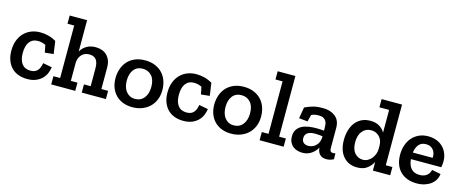

<svg xmlns="http://www.w3.org/2000/svg" viewBox="-41 -1265 4441 1852"><g transform="rotate(15 2180.0 -339.0)"><path d="M445 -161Q441 -131 428.5 -100.5Q416 -70 392 -45.5Q368 -21 331.5 -5.5Q295 10 244 10Q196 10 156 -4.5Q116 -19 87.5 -48Q59 -77 43 -119Q27 -161 27 -217Q27 -272 43.5 -316.5Q60 -361 90 -392.5Q120 -424 161.5 -441Q203 -458 253 -458Q293 -458 333 -448Q373 -438 412 -415L430 -289L344 -280L329 -354Q291 -372 251 -372Q197 -372 168 -333Q139 -294 139 -222Q139 -153 168 -114.5Q197 -76 254 -76Q299 -76 323 -101.5Q347 -127 355 -178L445 -161Z M788 0V-82H855V-258Q855 -322 831.5 -348.5Q808 -375 766 -375Q716 -375 687.5 -343Q659 -311 657 -265V-82H723V0H483V-82H550V-606H483V-688H657V-375Q679 -414 717 -436Q755 -458 806 -458Q838 -458 866.5 -448.5Q895 -439 916 -419Q937 -399 949.5 -369Q962 -339 962 -297V-82H1029V0Z M1533 -224Q1533 -171 1515.5 -128Q1498 -85 1466.5 -54.5Q1435 -24 1391 -7Q1347 10 1294 10Q1243 10 1201 -6Q1159 -22 1129 -52Q1099 -82 1082.5 -124.5Q1066 -167 1066 -220Q1066 -269 1081 -312.5Q1096 -356 1125 -388.5Q1154 -421 1198 -440Q1242 -459 1300 -459Q1358 -459 1402 -440Q1446 -421 1475 -389Q1504 -357 1518.5 -314.5Q1533 -272 1533 -224ZM1422 -227Q1422 -299 1387.5 -337Q1353 -375 1298 -375Q1241 -375 1209 -334.5Q1177 -294 1177 -226Q1177 -194 1184.5 -166.5Q1192 -139 1207.5 -118.5Q1223 -98 1245.5 -86Q1268 -74 1298 -74Q1356 -74 1389 -116Q1422 -158 1422 -227Z M2004 -161Q2000 -131 1987.5 -100.5Q1975 -70 1951 -45.5Q1927 -21 1890.5 -5.5Q1854 10 1803 10Q1755 10 1715 -4.5Q1675 -19 1646.5 -48Q1618 -77 1602 -119Q1586 -161 1586 -217Q1586 -272 1602.5 -316.5Q1619 -361 1649 -392.5Q1679 -424 1720.5 -441Q1762 -458 1812 -458Q1852 -458 1892 -448Q1932 -438 1971 -415L1989 -289L1903 -280L1888 -354Q1850 -372 1810 -372Q1756 -372 1727 -333Q1698 -294 1698 -222Q1698 -153 1727 -114.5Q1756 -76 1813 -76Q1858 -76 1882 -101.5Q1906 -127 1914 -178L2004 -161Z M2519 -224Q2519 -171 2501.5 -128Q2484 -85 2452.5 -54.5Q2421 -24 2377 -7Q2333 10 2280 10Q2229 10 2187 -6Q2145 -22 2115 -52Q2085 -82 2068.5 -124.5Q2052 -167 2052 -220Q2052 -269 2067 -312.5Q2082 -356 2111 -388.5Q2140 -421 2184 -440Q2228 -459 2286 -459Q2344 -459 2388 -440Q2432 -421 2461 -389Q2490 -357 2504.5 -314.5Q2519 -272 2519 -224ZM2408 -227Q2408 -299 2373.5 -337Q2339 -375 2284 -375Q2227 -375 2195 -334.5Q2163 -294 2163 -226Q2163 -194 2170.5 -166.5Q2178 -139 2193.5 -118.5Q2209 -98 2231.5 -86Q2254 -74 2284 -74Q2342 -74 2375 -116Q2408 -158 2408 -227Z M2564 0V-82H2631V-606H2560V-688H2737V-82H2804V0Z M2896 -416Q2921 -428 2942.5 -436Q2964 -444 2985 -449Q3006 -454 3027.5 -456Q3049 -458 3075 -458Q3150 -458 3198.5 -420Q3247 -382 3247 -306V-104Q3247 -82 3255 -73Q3263 -64 3280 -64Q3285 -64 3291.5 -65Q3298 -66 3303 -68L3304 -9Q3271 10 3232 10Q3189 10 3166 -14Q3143 -38 3140 -79V-81Q3130 -63 3116 -47Q3102 -31 3083.5 -18Q3065 -5 3042.5 2.5Q3020 10 2993 10Q2969 10 2944.5 3.5Q2920 -3 2900 -18Q2880 -33 2867.5 -57.5Q2855 -82 2855 -118Q2855 -160 2873.5 -186.5Q2892 -213 2921.5 -228Q2951 -243 2988.5 -248.5Q3026 -254 3064 -254Q3084 -254 3103.5 -253Q3123 -252 3140 -250V-275Q3140 -295 3137.5 -313.5Q3135 -332 3126 -346.5Q3117 -361 3100.5 -370Q3084 -379 3056 -379Q3035 -379 3016.5 -376Q2998 -373 2981 -364L2963 -295L2877 -304ZM3140 -194Q3123 -196 3105 -198Q3087 -200 3068 -200Q3048 -200 3029.5 -197Q3011 -194 2996.5 -186Q2982 -178 2973.5 -164.5Q2965 -151 2965 -130Q2965 -100 2983 -84.5Q3001 -69 3030 -69Q3049 -69 3068 -76Q3087 -83 3102.5 -96.5Q3118 -110 3128 -130.5Q3138 -151 3140 -178Z M3695 0V-86Q3675 -47 3637.5 -18.5Q3600 10 3539 10Q3451 10 3399.5 -50Q3348 -110 3348 -215Q3348 -263 3360 -307Q3372 -351 3396.5 -384.5Q3421 -418 3459 -438Q3497 -458 3549 -458Q3603 -458 3639 -436.5Q3675 -415 3695 -379V-606H3598V-688H3802V-82H3868V0ZM3695 -250Q3694 -306 3661 -339Q3628 -372 3580 -372Q3526 -372 3492.5 -331.5Q3459 -291 3459 -221Q3459 -150 3492 -113Q3525 -76 3573 -76Q3600 -76 3622.5 -88.5Q3645 -101 3661 -121Q3677 -141 3686 -166Q3695 -191 3695 -216Z M4334 -137Q4331 -107 4316.5 -80.5Q4302 -54 4276.5 -34Q4251 -14 4215 -2Q4179 10 4133 10Q4084 10 4043 -4.5Q4002 -19 3972 -47.5Q3942 -76 3925.5 -118.5Q3909 -161 3909 -217Q3909 -269 3924 -313Q3939 -357 3967 -389Q3995 -421 4035.5 -439.5Q4076 -458 4127 -458Q4173 -458 4210.5 -443.5Q4248 -429 4274.5 -402.5Q4301 -376 4315.5 -340Q4330 -304 4330 -262Q4330 -233 4324 -202H4021Q4026 -141 4055.5 -108.5Q4085 -76 4141 -76Q4167 -76 4185 -83Q4203 -90 4215.5 -101Q4228 -112 4235 -126Q4242 -140 4245 -154ZM4220 -268Q4222 -288 4217.5 -308Q4213 -328 4201.5 -343.5Q4190 -359 4171.5 -369Q4153 -379 4126 -379Q4078 -379 4053 -347.5Q4028 -316 4022 -268Z"/></g></svg>

Font: Zilla Slab SemiBold
Style: Regular
Weight: 600
Designer: Typotheque.com
Foundry: Typotheque type foundry
Version: Version 1.1; 2017